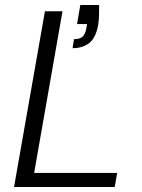

<svg xmlns="http://www.w3.org/2000/svg" viewBox="-20 -745 565 765"><path d="M36 0 159 -700H229L116 -56H447L437 0ZM269 -553 275 -589Q298 -589 308.5 -598.5Q319 -608 323 -627L327 -649H287L300 -725H375Q375 -700 374.5 -682Q374 -664 371 -645Q362 -595 336 -574Q310 -553 269 -553Z"/></svg>

Font: DM Sans 12pt Light
Style: Italic
Weight: 300
Italic angle: -10°
Version: Version 4.004;gftools[0.9.30]